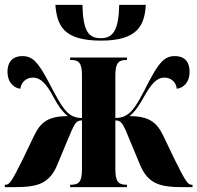

<svg xmlns="http://www.w3.org/2000/svg" viewBox="-24 -774 816 794"><path d="M394 -606C546 -606 574 -670 579 -754H469C467 -647 442 -616 393 -616C342 -616 319 -646 317 -754H205C212 -669 237 -606 394 -606ZM-4 0H31C130 0 180 -12 214 -95L253 -189C284 -263 289 -276 315 -276V-76C315 -25 305 -10 269 -10H266V0H501V-10H499C464 -10 453 -25 453 -76V-276C479 -276 485 -263 515 -189L554 -95C588 -12 638 0 737 0H772V-10H769C753 -10 744 -22 696 -119L651 -213C623 -271 590 -293 512 -294C538 -316 551 -338 571 -373C601 -426 623 -453 656 -453C682 -453 704 -436 707 -407C733 -410 760 -431 760 -478C760 -513 744 -542 699 -542C656 -542 634 -516 592 -437C563 -380 542 -339 519 -314C502 -297 483 -286 453 -286V-460C453 -511 464 -526 499 -526H501V-536H266V-526H269C305 -526 315 -511 315 -460V-286C285 -286 266 -297 250 -314C227 -339 206 -380 176 -437C134 -516 111 -542 69 -542C24 -542 7 -513 7 -478C7 -431 35 -410 60 -407C64 -436 86 -453 112 -453C145 -453 168 -427 197 -373C216 -338 230 -316 256 -294C177 -293 145 -271 117 -213L72 -119C24 -22 15 -10 -1 -10H-4Z"/></svg>

Font: Noto Serif Display Condensed Extra
Style: Regular
Weight: 800
Width: 3
Designer: Monotype Design Team
Foundry: Monotype Imaging Inc.
Version: Version 1.900